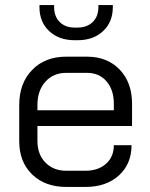

<svg xmlns="http://www.w3.org/2000/svg" viewBox="-20 -731 592 759"><path d="M56 -173V-316Q56 -402 107 -454.5Q158 -507 242 -507H324Q404 -507 453 -456Q502 -405 502 -321V-233H128V-173Q128 -121 159.5 -88.5Q191 -56 242 -56H318Q368 -56 399 -83.5Q430 -111 430 -157H500Q500 -83 450 -37.5Q400 8 318 8H242Q158 8 107 -41.5Q56 -91 56 -173ZM430 -295V-321Q430 -376 401 -409.5Q372 -443 324 -443H242Q191 -443 159.5 -408Q128 -373 128 -316V-295ZM136 -703V-711H194V-703Q194 -666 216 -644Q238 -622 275 -622H287Q324 -622 346.5 -644Q369 -666 369 -703V-711H426V-703Q426 -644 387.5 -608Q349 -572 287 -572H275Q213 -572 174.5 -608Q136 -644 136 -703Z"/></svg>

Font: Stavian Regular
Style: Regular
Weight: 400
Version: Version 1.000; ttfautohint (v1.6)